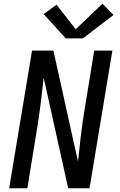

<svg xmlns="http://www.w3.org/2000/svg" viewBox="-20 -1005 640 1025"><path d="M29 0 151 -735H265L396 -144Q397 -150 397.5 -155Q398 -160 399 -165L411 -276Q416 -317 422 -358.5Q428 -400 435 -441L483 -735H580L458 0H344L213 -591Q212 -585 211.5 -580Q211 -575 211 -570L198 -459Q193 -418 187 -376.5Q181 -335 174 -294L126 0ZM331 -800 213 -930 282 -980 384 -849 527 -985 586 -925 422 -800Z"/></svg>

Font: Iosevka SS04 Md Ex Obl
Style: Regular
Weight: 500
Width: 7
Italic angle: -9°
Monospace: yes
Designer: Belleve Invis
Foundry: Belleve Invis
Version: Version 19.0.0; ttfautohint (v1.8.4)